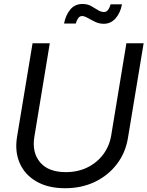

<svg xmlns="http://www.w3.org/2000/svg" viewBox="-20 -948 752 979"><path d="M312 11.7Q225.1 11.7 165.8 -22.7Q106.4 -57.1 80.6 -116.2Q54.7 -175.3 66.9 -250L146 -727.5H233.9L155.3 -251Q142.1 -171.4 184.1 -120.8Q226.1 -70.3 315.4 -70.3Q377.4 -70.3 426.5 -94.7Q475.6 -119.1 506.8 -161.4Q538.1 -203.6 546.9 -256.8L624.5 -727.5H712.4L632.3 -244.1Q620.1 -169.4 576.2 -111.6Q532.2 -53.7 464.4 -21Q396.5 11.7 312 11.7ZM509.3 -826.7Q485.8 -826.7 465.1 -836.7Q444.3 -846.7 427.5 -856.4Q410.6 -866.2 398.4 -866.2Q385.7 -866.2 377.7 -854Q369.6 -841.8 366.7 -828.1H306.6Q314.9 -871.1 338.4 -899.4Q361.8 -927.7 400.4 -927.7Q425.3 -927.7 444.1 -917.5Q462.9 -907.2 478.8 -897Q494.6 -886.7 510.7 -886.7Q532.7 -886.7 543.9 -925.8H602.1Q593.3 -880.9 568.8 -853.8Q544.4 -826.7 509.3 -826.7Z"/></svg>

Font: Inter Display
Style: Italic
Weight: 400
Italic angle: -9.39999°
Designer: Rasmus Andersson
Foundry: rsms
Version: Version 4.000;git-a52131595